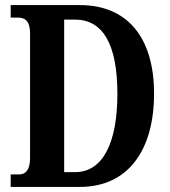

<svg xmlns="http://www.w3.org/2000/svg" viewBox="-20 -734 669 754"><path d="M22 0H294C485 0 585 -147 585 -366C585 -593 475 -714 294 -714H22V-665H50C79 -665 98 -651 98 -603V-113C98 -67 81 -49 55 -49H22ZM275 -58H232V-657H275C384 -657 441 -560 441 -366C441 -173 384 -58 275 -58Z"/></svg>

Font: Noto Serif Bengali ExtraCondensed
Style: Bold
Weight: 700
Width: 2
Designer: Juan Bruce, Universal Thirst, Indian Type Foundry and the Monotype Design Team.
Foundry: Monotype Imaging Inc.
Version: Version 2.003